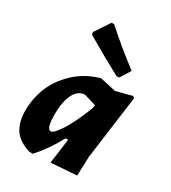

<svg xmlns="http://www.w3.org/2000/svg" viewBox="-182 -830 835 935"><g transform="rotate(30 235.5 -362.5)"><path d="M180 -735Q263 -660 368 -580L332 -522L317 -521Q229 -568 113 -636L110 -650L166 -734ZM255 -474H261L347 -455L435 -478L445 -471L397 -114L393 -6L249 4L268 -135H254Q208 -50 153 10H133Q69 -10 42.5 -50.5Q16 -91 16 -155Q16 -221 40.5 -283.5Q65 -346 121 -399Q177 -452 255 -474ZM149 -211Q149 -128 173 -128Q190 -128 223 -179.5Q256 -231 294 -327L297 -346L231 -366Q192 -366 170.5 -324Q149 -282 149 -211Z"/></g></svg>

Font: Alegreya Sans ExtraBold
Style: Italic
Weight: 800
Italic angle: -7°
Designer: Juan Pablo del Peral
Foundry: Huerta Tipografica
Version: Version 2.007